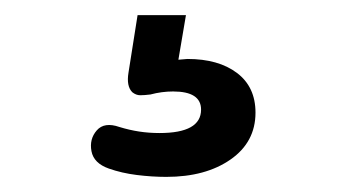

<svg xmlns="http://www.w3.org/2000/svg" viewBox="-20 -40 458 254"><path d="M200 194Q181 194 161 191.5Q141 189 124 183Q104 176 101 160Q98 144 108 132.5Q118 121 138 128Q151 132 164 134Q177 136 191 136Q246 136 246 105Q246 81 209 81Q194 81 179 85Q171 86 165.5 86Q160 86 155 82Q147 74 150 56L162 -20H226L216 39L228 38Q269 38 293.5 56.5Q318 75 318 109Q318 148 285 171Q252 194 200 194Z"/></svg>

Font: Chiron GoRound TC M
Style: Regular
Weight: 500
Designer: Ryoko NISHIZUKA 西塚涼子 (kana, bopomofo & ideographs); Paul D. Hunt (Latin, Greek & Cyrillic); Sandoll Communications 산돌커뮤니
Foundry: Adobe
Version: Version 1.000;hotconv 1.1.1;makeotfexe 2.6.0